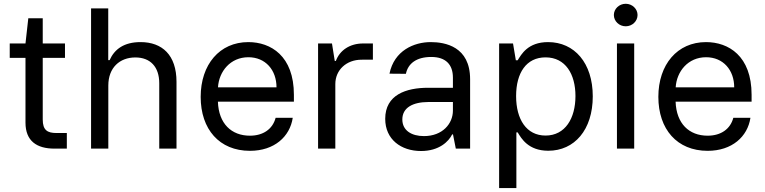

<svg xmlns="http://www.w3.org/2000/svg" viewBox="-20 -771 3969 996"><path d="M317.1 -545.5H201.7V-676.1H126.8L112.2 -545.5H30.5V-470.9H112.2V-134.9C112.2 -39.1 171.2 0 262.4 0H326.7V-81H272.4C225.9 -81 201.7 -95.9 201.7 -150.9V-470.9H317.1Z M541.9 -327.1C541.9 -420.1 601.2 -473 682.2 -473C759.6 -473 806.1 -424.4 806.1 -339.1V0H895.6V-346.6C895.6 -485.8 821 -552.6 709.2 -552.6C623.6 -552.6 574.2 -516.3 548.7 -459.2H541.5V-727.3H452.4V0H541.9Z M1276.6 11.4C1403.4 11.4 1484 -62.5 1498.6 -159.8H1409.8C1394.5 -101.6 1345.5 -67.1 1276.6 -67.1C1180.4 -67.1 1114.3 -129.6 1110.4 -243.6H1504.6V-279.5C1504.6 -481.2 1384.6 -552.6 1268.1 -552.6C1119.3 -552.6 1021 -436.4 1021 -268.5C1021 -100.5 1117.9 11.4 1276.6 11.4ZM1110.8 -317.8C1115.8 -400.6 1175.1 -474.1 1268.5 -474.1C1357.2 -474.1 1414.4 -407.7 1414.4 -317.8Z M1630 0H1719.5V-334.9C1719.5 -408 1777 -461.3 1855.5 -461.3L1914.4 -461.6V-545.5H1863.3C1794.7 -545.5 1742.2 -509.9 1722.3 -454.9H1716.6L1702.1 -545.5H1630Z M2164.1 12.4C2258.2 12.4 2307.9 -37.3 2325.6 -73.9H2329.9L2344.5 0H2418.7V-360.1C2418.7 -529.8 2288.7 -552.6 2214.5 -552.6C2128.2 -552.6 2024.9 -509.2 2000.4 -388.8L2085.6 -388.1C2096.6 -441.1 2139.6 -475.5 2217.3 -475.5C2292.3 -475.5 2329.5 -436.1 2329.5 -368.3V-315.7H2201.3C2086.6 -315.7 1978.3 -279.5 1978.3 -154.5C1978.3 -47.9 2060.4 12.4 2164.1 12.4ZM2067.1 -151.3C2067.1 -213.4 2122.9 -241.5 2201.3 -241.8H2329.5V-197.1C2329.5 -130 2275.9 -65 2179.3 -65C2114.3 -65 2067.1 -94.5 2067.1 -151.3Z M2569.2 204.5H2658.7V-84.2H2665.5C2684.3 -52.9 2720.5 11 2824.2 11C2959.9 11 3055 -97.3 3055 -271.3C3055 -444.6 2959.5 -552.6 2823.2 -552.6C2717.7 -552.6 2684.3 -488.3 2665.5 -458.5H2655.9L2641.3 -545.5H2569.2ZM2657.3 -272.7C2657.3 -392.8 2710.2 -473.4 2810 -473.4C2913.7 -473.4 2965.2 -386 2965.2 -272.7C2965.2 -158 2912.6 -67.8 2810 -67.8C2711.3 -67.8 2657.3 -151.3 2657.3 -272.7Z M3180.4 0H3269.9V-545.5H3180.4ZM3164.4 -693.2C3164.4 -660.9 3192.1 -634.6 3225.9 -634.6C3259.6 -634.6 3287.3 -660.9 3287.3 -693.2C3287.3 -725.1 3259.6 -751.4 3225.9 -751.4C3192.1 -751.4 3164.4 -725.1 3164.4 -693.2Z M3650.9 11.4C3777.7 11.4 3858.3 -62.5 3872.9 -159.8H3784.1C3768.8 -101.6 3719.8 -67.1 3650.9 -67.1C3554.7 -67.1 3488.6 -129.6 3484.7 -243.6H3878.9V-279.5C3878.9 -481.2 3758.9 -552.6 3642.4 -552.6C3493.6 -552.6 3395.2 -436.4 3395.2 -268.5C3395.2 -100.5 3492.2 11.4 3650.9 11.4ZM3485.1 -317.8C3490.1 -400.6 3549.4 -474.1 3642.8 -474.1C3731.5 -474.1 3788.7 -407.7 3788.7 -317.8Z"/></svg>

Font: GiG Sans Text
Style: Regular
Weight: 400
Designer: Andreas Faust
Version: Version 1.100;FEAKit 1.0